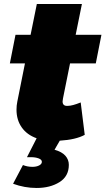

<svg xmlns="http://www.w3.org/2000/svg" viewBox="-20 -690 524 954"><path d="M293 -201Q291 -189 291 -186Q291 -162 317 -164Q339 -164 381 -181L401 -20Q357 4 277 9L251 54Q287 64 304.5 83.5Q322 103 322 129Q322 186 275.5 215Q229 244 162 244Q102 244 45 223L94 130Q116 139 141 139Q161 139 174.5 132Q188 125 188 114Q188 103 172 97Q156 91 134 91H114L162 -3Q114 -20 88 -57Q62 -94 62 -145Q62 -166 66 -185L104 -375H29L57 -517H132L163 -670H387L356 -517H484L456 -375H328Z"/></svg>

Font: Gontserrat Black
Style: Italic
Weight: 900
Italic angle: -11.3°
Designer: Julieta Ulanovsky
Foundry: Julieta Ulanovsky
Version: Version 6.001